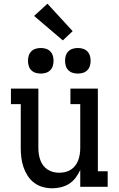

<svg xmlns="http://www.w3.org/2000/svg" viewBox="-20 -1008 640 1036"><path d="M262 8Q236 8 210.5 1Q185 -6 164 -22Q143 -38 129 -60Q115 -82 106.5 -107Q98 -132 95 -158Q92 -184 92 -210V-446H39V-530H187V-210Q187 -193 189.5 -176.5Q192 -160 197.5 -144.5Q203 -129 213 -115.5Q223 -102 237 -93Q251 -84 267 -80Q283 -76 300 -76Q317 -76 333 -80Q349 -84 363 -93Q377 -102 387 -115.5Q397 -129 402.5 -144.5Q408 -160 410.5 -176.5Q413 -193 413 -210V-446H360V-530H508V-84H561V0H413V-91Q403 -69 388.5 -49.5Q374 -30 354 -17Q334 -4 310 2Q286 8 262 8ZM400 -611Q386 -611 372.5 -615Q359 -619 349 -629Q339 -639 335 -652.5Q331 -666 331 -680Q331 -694 335 -707.5Q339 -721 349 -731Q359 -741 372.5 -745Q386 -749 400 -749Q414 -749 427.5 -745Q441 -741 451 -731Q461 -721 465 -707.5Q469 -694 469 -680Q469 -666 465 -652.5Q461 -639 451 -629Q441 -619 427.5 -615Q414 -611 400 -611ZM200 -611Q186 -611 172.5 -615Q159 -619 149 -629Q139 -639 135 -652.5Q131 -666 131 -680Q131 -694 135 -707.5Q139 -721 149 -731Q159 -741 172.5 -745Q186 -749 200 -749Q214 -749 227.5 -745Q241 -741 251 -731Q261 -721 265 -707.5Q269 -694 269 -680Q269 -666 265 -652.5Q261 -639 251 -629Q241 -619 227.5 -615Q214 -611 200 -611ZM319 -790 164 -922 236 -988 372 -840Z"/></svg>

Font: Iosevka Curly Slab MdEx
Style: Regular
Weight: 500
Width: 7
Monospace: yes
Designer: Belleve Invis
Foundry: Belleve Invis
Version: Version 11.1.0; ttfautohint (v1.8.3)